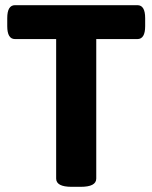

<svg xmlns="http://www.w3.org/2000/svg" viewBox="-20 -720 589 742"><path d="M511 -700Q541 -700 541 -650V-619Q541 -569 511 -569H352V-30Q352 2 292 2H257Q197 2 197 -30V-569H38Q8 -569 8 -619V-650Q8 -700 38 -700Z"/></svg>

Font: Asap VF Beta
Style: Regular
Weight: 400
Designer: Pablo Cosgaya
Foundry: Pablo Cosgaya
Version: Version 1.007